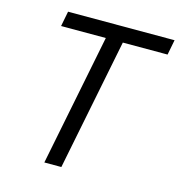

<svg xmlns="http://www.w3.org/2000/svg" viewBox="-104 -791 828 883"><g transform="rotate(15 309.5 -349.0)"><path d="M605 -626H392L267 0H186L311 -626H98L112 -698H619Z"/></g></svg>

Font: IBM Plex Sans
Style: Italic
Weight: 400
Italic angle: -11.31°
Designer: Mike Abbink, Paul van der Laan, Pieter van Rosmalen
Foundry: Bold Monday
Version: Version 3.201